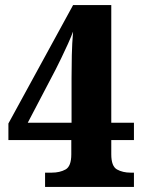

<svg xmlns="http://www.w3.org/2000/svg" viewBox="-20 -734 568 754"><path d="M157 0V-56H183Q215 -56 237.5 -68.5Q260 -81 260 -128V-184H13V-249L267 -714H417V-252H506V-184H417V-128Q417 -81 439.5 -68.5Q462 -56 493 -56H506V0ZM89 -252H261V-428Q261 -471 262 -517Q263 -563 267 -610Q260 -591 247 -562Q234 -533 220.5 -505.5Q207 -478 199 -462Z"/></svg>

Font: Noto Serif SemiCondensed ExtraBold
Style: Regular
Weight: 800
Width: 4
Designer: Monotype Design Team
Foundry: Monotype Imaging Inc.
Version: Version 2.015